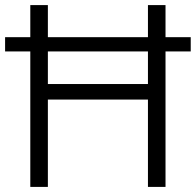

<svg xmlns="http://www.w3.org/2000/svg" viewBox="-20 -734 769 754"><path d="M99 0H168V-343H561V0H630V-532H729V-588H630V-714H561V-588H168V-714H99V-588H0V-532H99ZM168 -404V-532H561V-404Z"/></svg>

Font: Noto Sans Syriac Light
Style: Regular
Weight: 300
Designer: Patrick Giasson and the Monotype Design Team
Foundry: Monotype Imaging Inc.
Version: Version 3.000